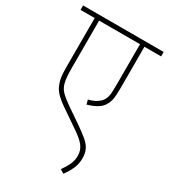

<svg xmlns="http://www.w3.org/2000/svg" viewBox="-193 -715 860 976"><g transform="rotate(30 236.5 -226.5)"><path d="M473 -596H375V-354Q375 -310 371 -288.5Q367 -267 354 -246Q341 -227 318 -214.5Q295 -202 267 -194L260 -220Q279 -224 296 -232.5Q313 -241 325 -253Q339 -268 344 -287.5Q349 -307 349 -352V-596H109V-318Q109 -265 115.5 -236Q122 -207 140.5 -188Q159 -169 195 -144L277 -88Q318 -60 342 -39.5Q366 -19 376 2.5Q386 24 386 52Q386 85 374 112.5Q362 140 341 169L318 155Q335 132 347 107Q359 82 359 54Q359 21 339 -4.5Q319 -30 262 -67L173 -128Q152 -142 130 -162.5Q108 -183 98 -208Q90 -226 86.5 -247.5Q83 -269 83 -315V-596H0V-622H473Z"/></g></svg>

Font: Noto Sans Devanagari UI SemiCondensed Thin
Style: Regular
Weight: 100
Width: 4
Designer: Jelle Bosma - Monotype Design Team
Foundry: Monotype Imaging Inc.
Version: Version 2.004